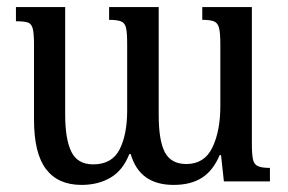

<svg xmlns="http://www.w3.org/2000/svg" viewBox="-20 -512 812 542"><path d="M551 -492H691V-106Q691 -77 694 -62.5Q697 -48 708 -43Q719 -38 742 -38V0H612L604 -74H600Q582 -31 550.5 -10.5Q519 10 470 10Q374 10 349 -77H345Q327 -31 292 -10.5Q257 10 210 10Q144 10 110 -34.5Q76 -79 76 -174V-387Q76 -417 72.5 -431Q69 -445 58.5 -448.5Q48 -452 25 -452V-492H164V-188Q164 -119 181.5 -83.5Q199 -48 243 -48Q296 -48 317.5 -90Q339 -132 339 -200V-387Q339 -418 336 -432.5Q333 -447 322 -451.5Q311 -456 288 -456V-492H428V-188Q428 -115 445.5 -82Q463 -49 506 -49Q557 -49 579.5 -95.5Q602 -142 602 -213V-387Q602 -418 598.5 -432.5Q595 -447 584.5 -451.5Q574 -456 551 -456Z"/></svg>

Font: Noto Serif Armenian Condensed Medium
Style: Regular
Weight: 500
Width: 3
Designer: Monotype Design Team
Foundry: Monotype Imaging Inc.
Version: Version 2.008; ttfautohint (v1.8.4.7-5d5b)